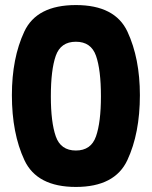

<svg xmlns="http://www.w3.org/2000/svg" viewBox="-20 -729 600 759"><path d="M27 -353Q27 -499 76 -604Q125 -709 280 -709Q435 -709 484 -603.5Q533 -498 533 -353Q533 -202 483.5 -96Q434 10 280 10Q126 10 76.5 -96Q27 -202 27 -353ZM379 -348Q379 -453 359.5 -508.5Q340 -564 280 -564Q220 -564 200.5 -508.5Q181 -453 181 -348Q181 -246 200.5 -190Q220 -134 280 -134Q340 -134 359.5 -190Q379 -246 379 -348Z"/></svg>

Font: Hanken Grotesk Black
Style: Regular
Weight: 900
Designer: Alfredo Marco Pradil
Foundry: Hanken Design Co.
Version: Version 3.014